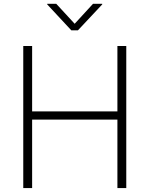

<svg xmlns="http://www.w3.org/2000/svg" viewBox="-20 -963 766 983"><path d="M99.1 0V-727.5H144.5V-392.6H581.1V-727.5H626.5V0H581.1V-350.6H144.5V0ZM268.1 -943.4 362.3 -841.3 456.1 -943.4H503.4V-940.4L378.9 -807.6H345.2L221.7 -940.4V-943.4Z"/></svg>

Font: Inter 18pt ExtraLight
Style: Regular
Weight: 250
Designer: Rasmus Andersson
Foundry: rsms
Version: Version 4.001;git-66647c0bb